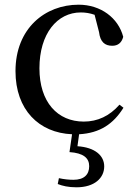

<svg xmlns="http://www.w3.org/2000/svg" viewBox="-20 -557 586 818"><path d="M276 91C335 95 360 116 360 151C360 187 338 209 293 209C275 209 253 207 231 202L226 227C246 235 271 241 306 241C383 241 424 201 424 152C424 106 385 71 310 66L317 15C406 10 463 -29 506 -98L489 -111C447 -63 396 -39 337 -39C225 -39 148 -122 148 -266C148 -414 224 -504 324 -504C344 -504 363 -501 383 -494L402 -420C407 -378 427 -362 458 -362C482 -362 498 -374 505 -400C484 -481 409 -537 315 -537C172 -537 46 -436 46 -254C46 -89 146 9 287 15Z"/></svg>

Font: Source Han Serif SC Medium
Style: Regular
Weight: 500
Designer: Ryoko NISHIZUKA 西塚涼子 (kana & ideographs); Frank Grießhammer (Latin, Greek & Cyrillic); Wenlong ZHANG 张文龙 (bopomofo); San
Foundry: Adobe
Version: Version 2.003;hotconv 1.1.1;makeotfexe 2.6.0